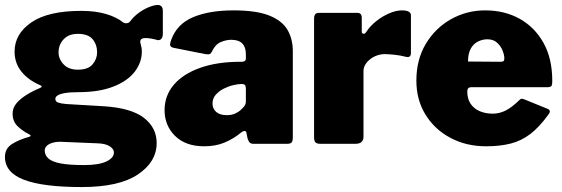

<svg xmlns="http://www.w3.org/2000/svg" viewBox="-24 -582 2274 777"><path d="M615 -562Q623 -562 629 -556.5Q635 -551 635 -537V-447Q635 -430 627.5 -423.5Q620 -417 609 -421Q599 -424 586.5 -426Q574 -428 565 -428Q538 -428 545 -405Q547 -398 548.5 -390Q550 -382 550 -374Q550 -329 521 -291.5Q492 -254 434.5 -231.5Q377 -209 293 -209Q260 -209 239.5 -205.5Q219 -202 209.5 -196Q200 -190 200 -182Q200 -171 211 -167Q222 -163 244 -161L396 -152Q507 -145 558.5 -105Q610 -65 610 -3Q610 73 534 124Q458 175 307 175Q150 175 73 145.5Q-4 116 -4 53Q-4 19 24.5 1Q53 -17 93 -28Q107 -32 93 -39Q67 -52 47 -71.5Q27 -91 27 -122Q27 -146 43 -164.5Q59 -183 84 -198.5Q109 -214 136 -225Q141 -227 144 -230Q147 -233 139 -237Q90 -258 62.5 -292.5Q35 -327 35 -373Q35 -445 103 -491.5Q171 -538 305 -538Q362 -538 404.5 -525.5Q447 -513 472 -493Q480 -487 489 -488Q498 -489 503 -496Q517 -515 537.5 -530Q558 -545 579.5 -553.5Q601 -562 615 -562ZM291 -300Q333 -300 351 -322Q369 -344 369 -370Q369 -401 351 -423Q333 -445 291 -445Q254 -445 233.5 -423Q213 -401 213 -370Q213 -343 233.5 -321.5Q254 -300 291 -300ZM226 -8Q205 -9 189.5 -4.5Q174 0 165.5 8Q157 16 157 27Q157 45 171 58.5Q185 72 219.5 79Q254 86 317 86Q376 86 406.5 71.5Q437 57 437 35Q437 21 420 10Q403 -1 371 -2Z M947 -42Q920 -20 884.5 -5Q849 10 802 10Q727 10 684.5 -32Q642 -74 642 -136Q642 -195 679.5 -239Q717 -283 786 -307.5Q855 -332 949 -332H956Q960 -332 965.5 -334.5Q971 -337 971 -346V-363Q971 -391 956.5 -406Q942 -421 912 -421Q891 -421 869 -411.5Q847 -402 834 -374Q830 -366 825.5 -363.5Q821 -361 807 -363L676 -389Q669 -391 665.5 -396.5Q662 -402 669 -421Q692 -485 757.5 -512.5Q823 -540 921 -540Q1014 -540 1066 -519Q1118 -498 1139.5 -461Q1161 -424 1161 -375V-27Q1161 -12 1156.5 -6Q1152 0 1138 0H1001Q988 0 982.5 -10.5Q977 -21 975 -35L974 -42Q971 -62 947 -42ZM971 -224Q971 -242 956 -242H952Q940 -242 920.5 -237.5Q901 -233 882 -223.5Q863 -214 849.5 -199Q836 -184 836 -163Q836 -142 851 -129Q866 -116 893 -116Q913 -116 926.5 -122Q940 -128 948 -135Q957 -143 964 -151.5Q971 -160 971 -171V-224Z M1273 0Q1258 0 1252.5 -6Q1247 -12 1247 -25V-507Q1247 -530 1266 -530H1422Q1440 -530 1440 -510V-454Q1440 -447 1446 -445.5Q1452 -444 1457 -451Q1473 -476 1498 -496Q1523 -516 1551 -528Q1579 -540 1602 -540Q1639 -540 1639 -520V-368Q1639 -347 1619 -352Q1596 -358 1571.5 -360.5Q1547 -363 1533 -363Q1517 -363 1501.5 -357.5Q1486 -352 1473.5 -342Q1461 -332 1454 -320Q1447 -308 1447 -295V-29Q1447 0 1414 0H1273Z M1867 -212Q1867 -182 1880.5 -162Q1894 -142 1917.5 -132Q1941 -122 1970 -122Q1996 -122 2021 -134Q2046 -146 2079 -178Q2083 -182 2086.5 -182.5Q2090 -183 2100 -179L2191 -142Q2209 -135 2195 -118Q2159 -68 2122.5 -40Q2086 -12 2042.5 -1Q1999 10 1943 10Q1863 10 1799 -24Q1735 -58 1698 -118Q1661 -178 1661 -256Q1661 -341 1699.5 -405Q1738 -469 1801.5 -504.5Q1865 -540 1939 -540Q2018 -540 2079 -506Q2140 -472 2175.5 -408.5Q2211 -345 2211 -254Q2211 -241 2208.5 -235.5Q2206 -230 2193 -229H1882Q1875 -229 1871 -225Q1867 -221 1867 -212ZM2000 -332Q2010 -332 2013.5 -334.5Q2017 -337 2017 -346Q2017 -359 2010 -377Q2003 -395 1988 -409Q1973 -423 1948 -423Q1928 -423 1909.5 -413.5Q1891 -404 1880.5 -384Q1870 -364 1870 -333Z"/></svg>

Font: Libre Franklin Black
Style: Regular
Weight: 900
Designer: Pablo Impallari, Rodrigo Fuenzalida, Nhung Nguyen
Foundry: Impallari Type
Version: Version 3.000